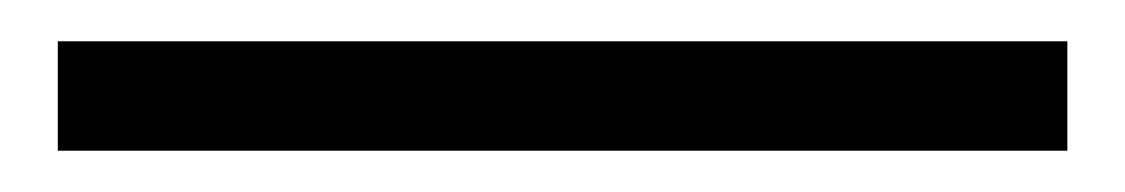

<svg xmlns="http://www.w3.org/2000/svg" viewBox="-20 -20 545 93"><path d="M8 53V0H497V53Z"/></svg>

Font: Muli-Regular
Style: Regular
Weight: 400
Version: Version 2.000